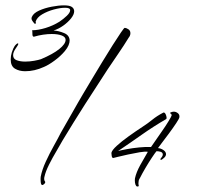

<svg xmlns="http://www.w3.org/2000/svg" viewBox="-20 -653 822 717"><path d="M74 -387Q52 -387 36 -396.5Q20 -406 20 -431Q20 -444 24 -457Q25 -461 29.5 -471.5Q34 -482 41 -488Q43 -490 46 -491Q49 -492 48 -487Q47 -484 38 -471Q29 -458 29 -447Q29 -433 42.5 -428Q56 -423 74 -423Q91 -423 107.5 -426Q124 -429 133 -432Q178 -451 201.5 -470Q225 -489 225 -504Q225 -515 210.5 -520.5Q196 -526 173 -526Q158 -526 141 -523.5Q124 -521 107 -516H106Q101 -516 101 -526.5Q101 -537 100 -540Q122 -540 150 -548.5Q178 -557 202 -572Q217 -582 229.5 -594Q242 -606 242 -615Q242 -624 223 -624Q205 -624 181 -617.5Q157 -611 137.5 -599.5Q118 -588 113 -572Q115 -568 113 -565Q111 -562 108 -566Q104 -570 100 -576.5Q96 -583 99 -590Q105 -604 126 -613.5Q147 -623 173 -628Q199 -633 219 -633Q240 -633 248.5 -627Q257 -621 257 -611Q257 -599 245.5 -584.5Q234 -570 216.5 -557.5Q199 -545 180 -539Q199 -538 219.5 -529.5Q240 -521 240 -501Q240 -494 236 -484Q232 -474 222 -462Q206 -443 183.5 -426.5Q161 -410 144 -403Q109 -387 74 -387ZM138 38Q133 38 132 26Q131 14 132 7Q137 -19 151 -49.5Q165 -80 181 -108.5Q197 -137 207 -157L272 -271Q276 -278 289.5 -301Q303 -324 322 -355.5Q341 -387 361.5 -421Q382 -455 400.5 -484Q419 -513 431.5 -531.5Q444 -550 446 -549Q451 -549 459 -544Q467 -539 467 -529Q467 -524 465 -519.5Q463 -515 461 -513Q442 -482 422 -453Q402 -424 382 -394Q340 -330 297.5 -263.5Q255 -197 214 -129Q206 -114 191 -89Q176 -64 163 -38Q150 -12 146 7Q145 10 145 15Q145 21 147 23Q149 25 149 28Q148 32 144 35Q140 38 138 38ZM489 42Q485 37 484 28.5Q483 20 484 13Q489 -10 504 -37Q519 -64 532 -86Q523 -88 502 -84.5Q481 -81 458 -76Q435 -71 419 -67Q403 -63 403 -63Q398 -63 397 -72Q396 -81 396 -82Q398 -92 416 -108.5Q434 -125 460.5 -144Q487 -163 513 -180Q533 -193 549.5 -206.5Q566 -220 589 -232Q590 -232 590.5 -232.5Q591 -233 591 -233Q597 -233 600.5 -221.5Q604 -210 600 -208Q552 -180 509.5 -150Q467 -120 421 -89Q432 -92 453.5 -96Q475 -100 500 -102.5Q525 -105 544 -104Q547 -108 558.5 -125Q570 -142 584.5 -162.5Q599 -183 609.5 -200.5Q620 -218 621 -222Q621 -227 617 -229Q613 -231 617 -233Q623 -236 629 -236Q637 -236 644 -230.5Q651 -225 650 -216Q650 -211 638 -193Q626 -175 610.5 -154Q595 -133 583 -117.5Q571 -102 570 -100Q581 -99 590.5 -92.5Q600 -86 600 -77Q600 -68 587 -59Q584 -56 581 -56Q579 -56 579 -58Q579 -61 584 -66Q588 -71 588 -76Q588 -84 578.5 -86.5Q569 -89 564 -88Q559 -82 547 -64Q535 -46 523 -25.5Q511 -5 503 11Q499 17 498 21.5Q497 26 497 31Q497 37 498 39V41Q498 43 495 43.5Q492 44 489 42Z"/></svg>

Font: Caramel
Style: Regular
Weight: 400
Designer: Robert E. Leuschke
Foundry: Robert E. Leuschke
Version: Version 1.010